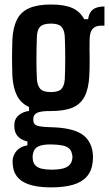

<svg xmlns="http://www.w3.org/2000/svg" viewBox="-20 -628 472 830"><path d="M201.5 182Q124.5 182 83.8 160Q43 138 36.5 94Q35.5 88.5 34.8 80.5Q34 72.5 34.5 64.5Q37 39 54.2 21.5Q71.5 4 98.5 0.5V-16.5Q74 -22 59.8 -35.8Q45.5 -49.5 42.5 -71.5Q42 -77.5 42 -83.2Q42 -89 42.5 -96Q45 -117.5 62.5 -131.2Q80 -145 105.5 -148.5V-165.5Q70.5 -181.5 53.8 -214Q37 -246.5 33.5 -299Q33 -323.5 32.5 -342.5Q32 -361.5 32 -378.8Q32 -396 32.5 -415Q33 -434 33.5 -457Q36.5 -510 53.2 -543.2Q70 -576.5 105.8 -592.5Q141.5 -608.5 201 -608.5Q259 -608.5 292.8 -593.2Q326.5 -578 344 -545H361Q364.5 -573.5 381.5 -586.8Q398.5 -600 431.5 -600V-517H415.5Q393 -517 380.5 -503.2Q368 -489.5 367.5 -457.5L367 -415.5Q367.5 -400 367.5 -386.5Q367.5 -373 367.5 -359.8Q367.5 -346.5 367.2 -332Q367 -317.5 366 -299Q363 -244.5 345.8 -211Q328.5 -177.5 293.5 -162.8Q258.5 -148 200 -148Q157.5 -148.5 140.8 -140.5Q124 -132.5 124 -114.5V-110Q124 -98.5 129.2 -91.8Q134.5 -85 150.8 -82Q167 -79 200.5 -78Q288.5 -76 331 -49.8Q373.5 -23.5 381 33Q382 41.5 382 50.5Q382 59.5 381 70.5Q377 110.5 355.5 135Q334 159.5 295.5 170.8Q257 182 201.5 182ZM204 105.5Q230 105.5 248.8 101.2Q267.5 97 278.2 87.5Q289 78 291.5 63Q293.5 56 293.2 49.8Q293 43.5 291 37Q288 21 277.2 12.5Q266.5 4 248.2 0.5Q230 -3 204.5 -3.5Q165.5 -4.5 146 4.8Q126.5 14 122.5 37Q121 43.5 121 50.2Q121 57 122 63Q124.5 79 134.2 88.2Q144 97.5 161.5 101.5Q179 105.5 204 105.5ZM200 -230Q233.5 -230 245.8 -243.8Q258 -257.5 260 -285Q261 -303.5 261.5 -327.2Q262 -351 262 -376.5Q262 -402 261.5 -426.5Q261 -451 260 -470.5Q258 -500 245 -513Q232 -526 200 -526Q167.5 -526 154 -513Q140.5 -500 139.5 -469.5Q138.5 -443 138 -418Q137.5 -393 137.5 -370Q137.5 -347 138 -326.2Q138.5 -305.5 139.5 -287Q141 -260 153.2 -245Q165.5 -230 200 -230Z"/></svg>

Font: Big Shoulders Display Thin
Style: Bold
Weight: 700
Version: Version 2.002